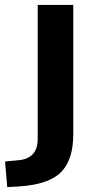

<svg xmlns="http://www.w3.org/2000/svg" viewBox="-79 -559 386 775"><path d="M-49.8 196.3 -58.6 92.8 -6.8 87.9Q73.2 82 73.2 2V-539.1H216.8V-17.6Q216.8 85.9 167.5 135.7Q118.2 185.5 0 193.4Z"/></svg>

Font: Min Sans Bold
Style: Regular
Weight: 700
Designer: Jinseong-Kim, NotoSansCJK, Nunito
Foundry: Jinseong-Kim
Version: Version 1.400;Glyphs 3.1.2 (3151)